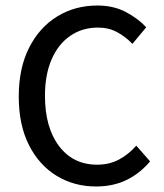

<svg xmlns="http://www.w3.org/2000/svg" viewBox="-20 -665 593 696"><path d="M328 11Q249 11 185.5 -27.5Q122 -66 85 -139Q48 -212 48 -315Q48 -418 85.5 -492Q123 -566 187.5 -605.5Q252 -645 333 -645Q392 -645 437 -621Q482 -597 510 -566L460 -506Q435 -532 404.5 -548.5Q374 -565 335 -565Q278 -565 234.5 -535Q191 -505 167 -449.5Q143 -394 143 -318Q143 -203 194 -135.5Q245 -68 332 -68Q376 -68 411 -86.5Q446 -105 474 -137L524 -80Q487 -36 438.5 -12.5Q390 11 328 11Z"/></svg>

Font: Narnoor
Style: Regular
Weight: 400
Designer: S. Sridhar Murthy
Foundry: SIL International
Version: Version 3.000